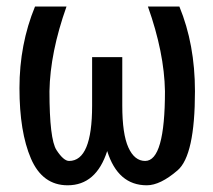

<svg xmlns="http://www.w3.org/2000/svg" viewBox="-20 -548 640 578"><path d="M188 -63.5Q257.3 -63.5 257.3 -230V-376H348.1V-230Q348.1 -144.5 366.5 -104Q384.8 -63.5 417 -63.5Q476.6 -63.5 476.6 -273.4Q474.6 -389.6 425.3 -528.3H520Q566.9 -414.6 566.9 -273.4Q566.9 -80.1 514.6 -35.2Q462.4 9.8 421.9 9.8Q335 9.8 302.7 -93.3Q269.5 9.8 183.6 9.8Q107.9 9.8 73.2 -70.6Q38.6 -150.9 38.6 -282.7Q38.6 -414.6 85.4 -528.3H180.2Q130.9 -389.6 128.9 -273.4Q128.9 -128.9 150.1 -96.2Q171.4 -63.5 188 -63.5Z"/></svg>

Font: RobotoMono-Regular
Style: Regular
Weight: 400
Designer: Google
Version: Version 2.000985; 2015; ttfautohint (v1.3)